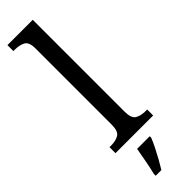

<svg xmlns="http://www.w3.org/2000/svg" viewBox="-333 -747 955 955"><g transform="rotate(-45 144.5 -269.5)"><path d="M12 0V-42H24Q56 -42 77.5 -54.5Q99 -67 99 -114V-650Q99 -695 76.5 -706.5Q54 -718 24 -718H12V-760H190V-114Q190 -67 211.5 -54.5Q233 -42 265 -42H277V0ZM74 208Q82 175 89.5 136Q97 97 103 61H192V71Q184 92 170.5 119Q157 146 142 173Q127 200 114 221H74Z"/></g></svg>

Font: Noto Serif Hebrew SemiCondensed
Style: Regular
Weight: 400
Width: 4
Designer: Monotype Design Team
Foundry: Monotype Imaging Inc.
Version: Version 2.004; ttfautohint (v1.8.4.7-5d5b)